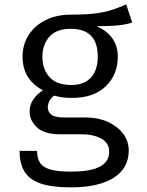

<svg xmlns="http://www.w3.org/2000/svg" viewBox="-20 -617 655 855"><path d="M542.1 -597.4 568.7 -516.4Q533.8 -505.6 495.1 -503.1Q456.4 -500.5 410.8 -500.5Q504.6 -457.4 504.6 -364.6Q504.6 -284.6 451 -232.8Q397.4 -181 301.5 -181Q274.4 -181 256.2 -183.6Q237.9 -186.2 221 -191.3Q208.7 -182.6 200.8 -168.5Q192.8 -154.4 192.8 -139Q192.8 -119.5 208.2 -106.7Q223.6 -93.8 265.1 -93.8H362.6Q416.9 -93.8 460 -74.4Q503.1 -54.9 528.2 -21.8Q553.3 11.3 553.3 52.8Q553.3 132.3 485.9 174.9Q418.5 217.4 295.4 217.4Q209.2 217.4 159.5 199.7Q109.7 182.1 88.5 145.9Q67.2 109.7 67.2 54.9H145.1Q145.1 86.2 157.4 106.7Q169.7 127.2 202.1 137.2Q234.4 147.2 294.9 147.2Q384.1 147.2 425.1 124.9Q466.2 102.6 466.2 58.5Q466.2 20 431.3 0.5Q396.4 -19 344.1 -19H247.7Q177.4 -19 144.6 -49.7Q111.8 -80.5 111.8 -120.5Q111.8 -175.9 171.3 -214.9Q80.5 -263.1 80.5 -364.1Q80.5 -419 107.7 -461.3Q134.9 -503.6 183.6 -527.7Q232.3 -551.8 295.9 -551.8Q364.1 -551.8 406.7 -557.4Q449.2 -563.1 479.7 -573.3Q510.3 -583.6 542.1 -597.4ZM295.9 -488.7Q230.8 -488.7 199.7 -453.3Q168.7 -417.9 168.7 -364.1Q168.7 -309.2 200.3 -273.8Q231.8 -238.5 297.9 -238.5Q354.9 -238.5 385.1 -271.8Q415.4 -305.1 415.4 -364.6Q415.4 -488.7 295.9 -488.7Z"/></svg>

Font: FiraCode Nerd Font Mono
Style: Regular
Weight: 400
Monospace: yes
Designer: Carrois Corporate, Edenspiekermann AG, Nikita Prokopov
Foundry: Carrois Corporate, Edenspiekermann AG, Nikita Prokopov
Version: Version 6.002;Nerd Fonts 3.4.0